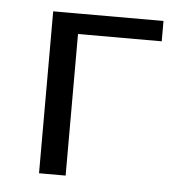

<svg xmlns="http://www.w3.org/2000/svg" viewBox="-39 -452 462 489"><g transform="rotate(5 192.0 -207.0)"><path d="M78 0V-414H146V0ZM113 -362V-414H360V-362Z"/></g></svg>

Font: Ysabeau Office
Style: Regular
Weight: 400
Designer: Christian Thalmann (Catharsis Fonts)
Version: Version 2.001;gftools[0.9.30]; featfreeze: tnum,lnum,ss02